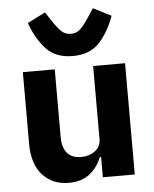

<svg xmlns="http://www.w3.org/2000/svg" viewBox="-55 -828 710 887"><g transform="rotate(-5 300.0 -385.0)"><path d="M387 -94H381Q362 -46 324.5 -17Q287 12 229 12Q153 12 107 -39Q61 -90 61 -182V-516H209V-202Q209 -153 231 -127.5Q253 -102 296 -102Q333 -102 360 -122Q387 -142 387 -177V-516H535V0H387ZM104 -740 187 -782 208 -750 210 -747Q236 -707 254 -690Q272 -673 298 -673Q324 -673 342 -690Q360 -707 386 -747L388 -750L409 -782L492 -740Q467 -668 422.5 -619Q378 -570 298 -570Q218 -570 173.5 -619Q129 -668 104 -740Z"/></g></svg>

Font: iA Writer Quattro V
Style: Regular
Weight: 400
Designer: Mike Abbink, Paul van der Laan, Pieter van Rosmalen, Oliver Reichenstein
Foundry: Information Architects Inc.
Version: Version 2.000